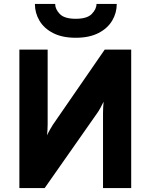

<svg xmlns="http://www.w3.org/2000/svg" viewBox="-20 -951 762 971"><path d="M78 0V-700H221V-322Q221 -313.5 220.2 -296.2Q219.5 -279 218 -266.5Q223 -278.5 232.5 -295.2Q242 -312 247 -319.5L509.5 -700H643.5V0H501V-379Q501 -406.5 504 -436.5Q498.5 -424.5 488.5 -406.5Q478.5 -388.5 473 -381L206 0ZM363 -760Q294.5 -760 248.5 -783.8Q202.5 -807.5 179.5 -846.5Q156.5 -885.5 156.5 -931H259Q259 -905 282.2 -880.5Q305.5 -856 363 -856Q420.5 -856 444.2 -880.5Q468 -905 468 -931H570.5Q570.5 -885.5 547.2 -846.5Q524 -807.5 477.8 -783.8Q431.5 -760 363 -760Z"/></svg>

Font: Overpass ExtraBold
Style: Regular
Weight: 800
Designer: Delve Withrington, Dave Bailey, Thomas Jockin
Foundry: Delve Fonts LLC
Version: Version 4.000; ttfautohint (v1.8.3)